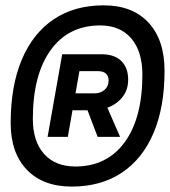

<svg xmlns="http://www.w3.org/2000/svg" viewBox="-20 -706 636 719"><path d="M248.5 -7.3Q141.1 -7.3 80.6 -70.3Q20 -133.3 20 -245.1Q20 -383.8 61.5 -482.4Q103 -581.1 180.9 -633.5Q258.8 -686 368.2 -686Q476.1 -686 536.1 -621.3Q596.2 -556.6 596.2 -440.9Q596.2 -304.7 554.9 -207.8Q513.7 -110.8 435.8 -59.1Q357.9 -7.3 248.5 -7.3ZM158.2 -193.4 212.9 -502.9H288.6L233.9 -193.4ZM345.7 -193.4 306.2 -296.9 378.9 -310.1 429.7 -193.4ZM262.2 -82.5Q380.4 -82.5 446.8 -173.3Q513.2 -264.2 513.2 -426.3Q513.2 -513.7 471.4 -562.3Q429.7 -610.8 355.5 -610.8Q236.3 -610.8 169.7 -518.3Q103 -425.8 103 -260.7Q103 -176.8 145 -129.6Q187 -82.5 262.2 -82.5ZM247.1 -293 258.3 -356.4H333.5Q357.4 -356.4 372.1 -369.9Q386.7 -383.3 386.7 -404.8Q386.7 -421.4 376.7 -430.4Q366.7 -439.5 348.1 -439.5H263.2L274.4 -502.9H359.4Q408.2 -502.9 434.1 -477.8Q460 -452.6 460 -407.2Q460 -356.9 421.6 -325Q383.3 -293 322.3 -293Z"/></svg>

Font: Cascadia Mono NF
Style: Italic
Weight: 400
Italic angle: -10°
Monospace: yes
Designer: Aaron Bell
Foundry: Saja Typeworks
Version: Version 2404.023